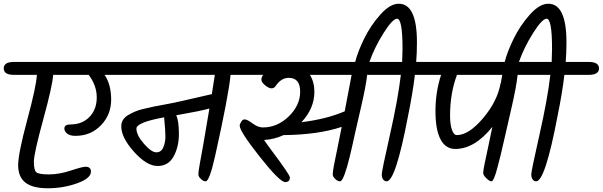

<svg xmlns="http://www.w3.org/2000/svg" viewBox="-24 -976 3221 1026"><path d="M50 -645H662Q716 -645 716 -610.5Q716 -576 662 -576H535Q570 -524 570 -443.5Q570 -363 515.5 -306.5Q461 -250 379 -250Q350 -250 335 -262Q320 -274 320 -289Q320 -311 352 -311Q416 -311 454.5 -351.5Q493 -392 493 -455.5Q493 -519 450 -576H260Q257 -520 207 -337.5Q157 -155 157 -111.5Q157 -68 169.5 -56Q182 -44 237 -44Q292 -44 354 -64.5Q416 -85 433 -85Q462 -85 462 -59Q462 -23 388 3.5Q314 30 232 30Q150 30 111.5 -0.5Q73 -31 73 -93Q73 -155 121.5 -335Q170 -515 173 -576H50Q-4 -576 -4 -610.5Q-4 -645 50 -645Z M672 -645H1327Q1382 -645 1382 -610.5Q1382 -576 1327 -576H1208Q1198 -467 1125 -140Q1095 -7 1075 -7Q1063 -7 1049.5 -19.5Q1036 -32 1036 -45Q1036 -58 1043 -97Q1050 -136 1062 -202Q1075 -275 1095 -396Q1049 -383 918 -360Q932 -328 932 -260Q932 -192 904 -140.5Q876 -89 818 -89Q760 -89 692 -165Q624 -241 624 -301Q624 -338 659 -360Q699 -384 738.5 -393Q778 -402 798 -406.5Q818 -411 859 -418Q912 -427 1108 -473Q1111 -490 1116 -524.5Q1121 -559 1124 -576H672Q617 -576 617 -610.5Q617 -645 672 -645ZM853 -349Q705 -322 705 -289Q705 -254 745 -208Q785 -162 811.5 -162Q838 -162 849 -189.5Q860 -217 860 -246Q860 -275 853 -349Z M1304 -645H2055Q2110 -645 2110 -610.5Q2110 -576 2055 -576H1938Q1932 -519 1906.5 -409Q1881 -299 1872.5 -260.5Q1864 -222 1858.5 -197Q1853 -172 1845 -139.5Q1837 -107 1831 -86Q1825 -65 1818 -46Q1804 -7 1793 -7Q1781 -7 1767.5 -19.5Q1754 -32 1754 -45Q1754 -58 1760.5 -92.5Q1767 -127 1780.5 -191Q1794 -255 1802 -298Q1677 -256 1491 -254Q1442 -231 1387 -228Q1390 -224 1403.5 -204.5Q1417 -185 1425 -175Q1525 -42 1525 -28Q1525 -3 1500 -3Q1471 -3 1364 -138.5Q1257 -274 1257 -304Q1257 -314 1263 -321Q1270 -338 1283.5 -338Q1297 -338 1325.5 -316.5Q1354 -295 1381 -295Q1458 -295 1519 -354Q1580 -413 1580 -486.5Q1580 -560 1519 -560Q1483 -560 1456 -526Q1451 -519 1448 -515Q1440 -504 1426.5 -504Q1413 -504 1393 -520Q1373 -536 1373 -550Q1373 -564 1382 -576H1304Q1249 -576 1249 -610.5Q1249 -645 1304 -645ZM1656 -485Q1656 -397 1587 -323Q1719 -339 1818 -381Q1834 -462 1855 -576H1632Q1656 -538 1656 -485Z M2323 -645Q2378 -645 2378 -610.5Q2378 -576 2323 -576H2193Q2181 -475 2156 -354Q2090 -7 2042 -7Q2031 -7 2023.5 -17Q2016 -27 2016 -44.5Q2016 -62 2059.5 -254.5Q2103 -447 2118 -576H1802Q1748 -576 1748 -610.5Q1748 -645 1802 -645H1874Q1888 -700 1922 -769.5Q1956 -839 2008 -897.5Q2060 -956 2107 -956Q2204 -956 2204 -750Q2204 -692 2200 -645ZM2127 -716Q2127 -876 2098 -876Q2074 -876 2025.5 -799Q1977 -722 1950 -645H2125Q2127 -693 2127 -716Z M2248 -645H2860Q2914 -645 2914 -610.5Q2914 -576 2860 -576H2742Q2735 -511 2710 -402.5Q2685 -294 2672 -236.5Q2659 -179 2651.5 -148Q2644 -117 2634 -80Q2615 -7 2602 -7Q2592 -7 2575 -23.5Q2558 -40 2558 -52Q2558 -64 2565 -98Q2572 -132 2585 -192.5Q2598 -253 2607 -298Q2512 -180 2409 -180Q2357 -180 2330 -231.5Q2303 -283 2303 -383Q2303 -483 2333 -576H2248Q2193 -576 2193 -610.5Q2193 -645 2248 -645ZM2381 -358Q2381 -311 2391 -282.5Q2401 -254 2417 -254Q2481 -254 2557.5 -344.5Q2634 -435 2651 -531H2652L2660 -576H2418Q2381 -478 2381 -358Z M3122 -645Q3177 -645 3177 -610.5Q3177 -576 3122 -576H2992Q2980 -475 2955 -354Q2889 -7 2841 -7Q2830 -7 2822.5 -17Q2815 -27 2815 -44.5Q2815 -62 2858.5 -254.5Q2902 -447 2917 -576H2601Q2547 -576 2547 -610.5Q2547 -645 2601 -645H2673Q2687 -700 2721 -769.5Q2755 -839 2807 -897.5Q2859 -956 2906 -956Q3003 -956 3003 -750Q3003 -692 2999 -645ZM2926 -716Q2926 -876 2897 -876Q2873 -876 2824.5 -799Q2776 -722 2749 -645H2924Q2926 -693 2926 -716Z"/></svg>

Font: Kalam
Style: Regular
Weight: 400
Designer: Lipi Raval (Devanagari and Latin), Jonny Pinhorn (Latin)
Foundry: Indian Type Foundry
Version: Version 2.001;PS 1.0;hotconv 1.0.79;makeotf.lib2.5.61930; tt